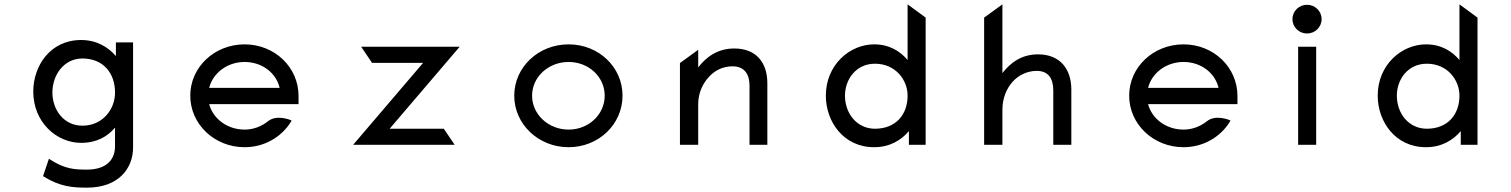

<svg xmlns="http://www.w3.org/2000/svg" viewBox="-20 -666 6948 883"><path d="M221 -240C221 -323 275 -397 359 -397C454 -397 509 -331 509 -240C509 -164 453 -88 359 -88C271 -88 221 -164 221 -240ZM133 -245C133 -103 241 -9 353 -9C425 -9 474 -38 509 -79V6C509 75 462 114 380 114C325 114 279 112 211 68L205 64L178 144L181 146C257 193 315 197 380 197C525 197 592 109 592 12V-471H513V-408C479 -448 426 -482 353 -482C211 -482 133 -363 133 -245Z M1353 -187V-225C1353 -356 1244 -462 1105 -462C966 -462 855 -357 855 -226C855 -95 966 11 1105 11C1196 11 1275 -36 1318 -106L1321 -111L1316 -114C1316 -114 1252 -141 1212 -108C1183 -85 1146 -70 1105 -70C1026 -70 960 -119 942 -187ZM942 -262C959 -330 1025 -381 1105 -381C1185 -381 1250 -331 1266 -262Z M2021 -74H1772L2094 -451H1641L1691 -377H1926L1604 0H2071Z M2595 -381C2688 -381 2761 -312 2761 -226C2761 -140 2688 -70 2595 -70C2502 -70 2427 -140 2427 -226C2427 -312 2502 -381 2595 -381ZM2595 11C2734 11 2843 -95 2843 -226C2843 -357 2734 -462 2595 -462C2456 -462 2345 -357 2345 -226C2345 -95 2456 11 2595 11Z M3509 -283C3509 -378 3458 -443 3357 -443C3280 -443 3228 -404 3191 -356V-437L3107 -376V0H3191V-187C3191 -240 3213 -283 3240 -312C3264 -339 3301 -361 3349 -361C3403 -361 3427 -325 3427 -273V0H3509Z M4160 -63V0H4237V-585L4154 -646V-390C4121 -429 4072 -462 4000 -462C3888 -462 3778 -368 3778 -226C3778 -108 3858 11 4000 11C4073 11 4125 -22 4160 -63ZM4154 -226C4154 -138 4099 -74 4004 -74C3920 -74 3866 -145 3866 -226C3866 -300 3916 -373 4004 -373C4098 -373 4154 -299 4154 -226Z M4907 -254C4907 -349 4855 -416 4754 -416C4677 -416 4627 -377 4590 -330V-646L4506 -585V0H4590V-161C4590 -216 4610 -260 4637 -290C4661 -317 4700 -340 4748 -340C4802 -340 4824 -304 4824 -250V0H4907Z M5671 -187V-225C5671 -356 5562 -462 5423 -462C5284 -462 5173 -357 5173 -226C5173 -95 5284 11 5423 11C5514 11 5593 -36 5636 -106L5639 -111L5634 -114C5634 -114 5570 -141 5530 -108C5501 -85 5464 -70 5423 -70C5344 -70 5278 -119 5260 -187ZM5260 -262C5277 -330 5343 -381 5423 -381C5503 -381 5568 -331 5584 -262Z M5991 -512C6028 -512 6058 -541 6058 -578C6058 -615 6028 -644 5991 -644C5954 -644 5924 -615 5924 -578C5924 -541 5954 -512 5991 -512ZM6033 -451H5950V0H6033Z M6698 -63V0H6775V-585L6692 -646V-390C6659 -429 6610 -462 6538 -462C6426 -462 6316 -368 6316 -226C6316 -108 6396 11 6538 11C6611 11 6663 -22 6698 -63ZM6692 -226C6692 -138 6637 -74 6542 -74C6458 -74 6404 -145 6404 -226C6404 -300 6454 -373 6542 -373C6636 -373 6692 -299 6692 -226Z"/></svg>

Font: Charger Monospace
Style: Regular
Weight: 400
Designer: Jasper
Foundry: Cannot Into Space Fonts
Version: Version 0.980